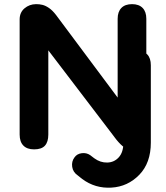

<svg xmlns="http://www.w3.org/2000/svg" viewBox="-20 -698 785 908"><path d="M72.9 -61.6V-605.8Q72.9 -639.1 95.9 -658.6Q118.9 -678 150.2 -678.4Q166.1 -678.6 180.8 -675Q195.4 -671.4 211.6 -660.3Q227.9 -649.3 245.1 -627L558.5 -206.9H536.4V-609.2Q536.4 -642.3 554 -660.4Q571.5 -678.4 604.6 -678.4Q636.9 -678.4 654.5 -660.4Q672 -642.3 672 -609.2V-59Q672 -26.9 654.9 -9.2Q637.7 8.4 602.5 8.4Q577.9 8.4 559.4 -7.3Q541 -22.9 522.2 -48.3L516 -56.6L184.9 -490.9H208.5V-61.6Q208.5 -26.9 192.5 -9.2Q176.6 8.4 141.1 8.4Q108 8.4 90.5 -9.6Q72.9 -27.7 72.9 -61.6ZM332.5 46Q344.2 29.4 366.5 26.5Q388.8 23.6 406.3 35.6L426 50.6Q454.6 71.5 487.2 70.7Q519.9 70 541.7 46Q563.4 22 563.4 -21.9V-389.4Q563.4 -422.7 580.1 -440.2Q596.7 -457.8 628.6 -457.8Q660.3 -457.8 676.8 -440.2Q693.3 -422.7 693.3 -389.4V-23.6Q693.3 72.5 638.8 128.6Q584.3 184.7 507.1 189.3Q430 193.9 368.8 148.5L347.8 131.7Q325.1 116.3 321.4 90.9Q317.7 65.4 332.5 46Z"/></svg>

Font: SN Pro Thin
Style: Regular
Weight: 200
Designer: Tobias Whetton
Foundry: Supernotes
Version: Version 1.003;Glyphs 3.3 (3324)